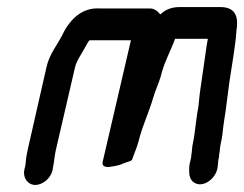

<svg xmlns="http://www.w3.org/2000/svg" viewBox="-20 -490 692 544"><path d="M52 -22 49 -9C44 14 59 34 80 34C101 34 124 15 129 -8L130 -15C134 -33 134 -46 138 -64L192 -297C196 -315 204 -326 212 -340L223 -359C225 -364 228 -368 230 -371C230 -372 231 -373 232 -374C232 -375 233 -375 234 -376H351L271 -32C268 -20 277 -16 289 -17C304 -19 317 -21 330 -27C341 -32 349 -32 354 -37C360 -55 368 -72 373 -91C383 -133 402 -171 414 -213C420 -234 429 -252 435 -272C445 -314 463 -344 476 -380H569C567 -372 567 -368 565 -357C559 -315 552 -267 546 -225C544 -210 543 -187 539 -170C534 -138 532 -107 525 -76C524 -68 524 -63 523 -56C522 -53 522 -50 522 -47L520 -37C518 -30 516 -21 516 -12V-3C516 8 519 18 527 25C553 47 596 15 597 -21L598 -30C598 -33 599 -36 599 -38C600 -43 601 -47 601 -52C603 -62 603 -71 605 -81C611 -105 611 -124 615 -148L619 -174C623 -201 626 -231 630 -258C637 -306 647 -359 650 -404C657 -447 644 -470 604 -470H490C467 -470 450 -464 434 -449C426 -460 416 -466 405 -466H264C211 -470 176 -433 155 -388C141 -361 120 -336 112 -301L59 -68C55 -51 53 -35 52 -22Z"/></svg>

Font: Electronic
Style: CircIt
Weight: 900
Version: Version 1.011